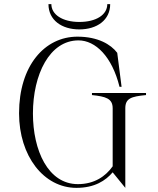

<svg xmlns="http://www.w3.org/2000/svg" viewBox="-20 -892 765 927"><path d="M424 -443V-433C490 -426 524 -417 524 -369V-89C490 -41 436 -3 356 -3C212 -3 139 -166 139 -344C139 -532 219 -697 359 -697C441 -697 521 -619 557 -473H567L546 -637C515 -678 452 -715 354 -715C195 -715 72 -574 72 -345C72 -139 191 15 349 15C437 15 490 -20 524 -60L585 15V-369C585 -417 613 -426 685 -433V-443ZM228 -872H214C214 -795 278 -750 363 -750C448 -750 512 -795 512 -872H498C498 -821 445 -786 363 -786C281 -786 228 -822 228 -872Z"/></svg>

Font: Sprat Condensed Light
Style: Regular
Weight: 300
Width: 3
Designer: Ethan Nakache
Foundry: Collletttivo
Version: Version 2.000;Glyphs 3.2 (3217)